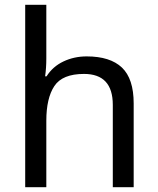

<svg xmlns="http://www.w3.org/2000/svg" viewBox="-20 -780 658 800"><path d="M173 -537Q173 -497 168 -462H174Q200 -503 244.5 -524Q289 -545 341 -545Q439 -545 488 -498.5Q537 -452 537 -349V0H450V-343Q450 -472 330 -472Q240 -472 206.5 -421.5Q173 -371 173 -277V0H85V-760H173Z"/></svg>

Font: Noto Sans Phoenician
Style: Regular
Weight: 400
Designer: Monotype Design Team
Foundry: Monotype Imaging Inc.
Version: Version 2.001; ttfautohint (v1.8.4.7-5d5b)